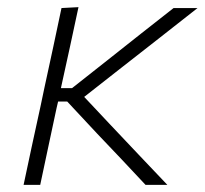

<svg xmlns="http://www.w3.org/2000/svg" viewBox="-20 -517 572 537"><path d="M46 0Q58 -56 69 -108Q80 -159.5 93.5 -220.5L104 -270.5Q117.5 -333 129 -386Q140 -439 152 -494.5L199.5 -497Q187.5 -441.5 176 -387.5Q164 -333.5 151 -273.5L150.5 -270.5H181.5L281 -349Q327 -385.5 373.2 -422Q419.5 -458.5 465.5 -494.5H532.5Q477.5 -451.5 423 -408.5L313 -322.5L215.5 -246L285.5 -171.5Q326 -128.5 366.8 -85.5Q407.5 -42.5 448 0H387Q353 -36 319.5 -72Q285.5 -107.5 251.5 -143.5L168 -233H142.5L138.5 -216Q126 -157 115 -106Q104 -55 92.5 0Z"/></svg>

Font: Heraclito ExtraLight
Style: Italic
Weight: 200
Italic angle: -12°
Designer: Kostas Bartsokas (font) & Cristiano Sobral (main changes)
Foundry: Kostas Bartsokas (font) & Cristiano Sobral (main changes)
Version: Version 1.00;July 8, 2020;FontCreator 13.0.0.2655 64-bit